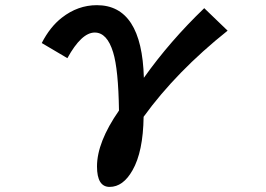

<svg xmlns="http://www.w3.org/2000/svg" viewBox="-20 -611 1040 750"><path d="M143.1 -442.9Q175.3 -505.9 221.7 -542Q284.2 -590.8 358.4 -590.8Q534.2 -590.8 542 -307.1Q643.6 -450.2 777.8 -579.1L869.1 -491.2Q668.9 -331.5 541 -154.8Q539.1 -18.1 497.6 54.2Q460.9 119.1 408.2 119.1Q358.9 119.1 358.9 39.1Q358.9 -55.7 444.8 -179.2Q442.4 -340.3 421.9 -406.7Q398.4 -483.9 350.1 -483.9Q298.3 -483.9 243.2 -383.8Z"/></svg>

Font: FORM UDPGothic
Style: Bold
Weight: 700
Foundry: Pronama LLC
Version: Version 1.051